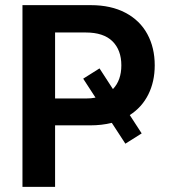

<svg xmlns="http://www.w3.org/2000/svg" viewBox="-20 -727 665 747"><path d="M419.4 -380.4Q452.1 -414.6 452.1 -472.7Q452.1 -532.2 417.5 -566.4Q382.8 -600.6 313.5 -600.6H194.3V-343.8H313.5Q335 -343.8 351.6 -347.2L303.7 -420.9L367.2 -460.9ZM67.4 -707H333Q412.1 -707 468.3 -677.2Q524.4 -647.5 553.2 -594.5Q582 -541.5 582 -472.7Q582 -409.7 557.1 -359.6Q532.2 -309.6 484.9 -279.3L531.2 -208L467.8 -168L415 -249Q376 -239.3 331.1 -239.3H194.3V0H67.4Z"/></svg>

Font: Pretendard Std SemiBold
Style: Regular
Weight: 600
Designer: Base glyphs from Inter by Rasmus Andersson; Hangeul glyphs from Noto Sans CJK(Source Han Sans) by Jang Soo-young and Kan
Foundry: Kil Hyung-jin
Version: Version 1.309